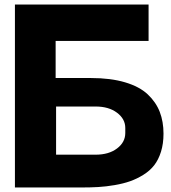

<svg xmlns="http://www.w3.org/2000/svg" viewBox="-20 -829 758 849"><path d="M381 -484Q469 -484 533 -465Q597 -446 633.5 -411.5Q670 -377 686.5 -334Q703 -291 703 -238Q703 -194 692 -158.5Q681 -123 662 -98.5Q643 -74 614 -56Q585 -38 555 -27.5Q525 -17 487 -10.5Q449 -4 415 -2Q381 0 341 0H46V-809H637V-648H226V-484ZM534 -241V-263Q534 -303 497.5 -330.5Q461 -358 403 -358H228V-145H403Q461 -145 497.5 -172.5Q534 -200 534 -241Z"/></svg>

Font: Neutral Face
Style: Bold
Weight: 700
Designer: Vadym Aksieiev
Version: Version 1.039;Fontself Maker 3.5.7